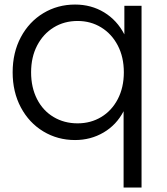

<svg xmlns="http://www.w3.org/2000/svg" viewBox="-20 -610 734 844"><path d="M602.2 214.4H523.3V-121.1Q492.2 -61.1 435.6 -27.8Q378.9 5.6 310 5.6Q233.3 5.6 170.6 -32.2Q107.8 -70 71.7 -137.8Q35.6 -205.6 35.6 -292.2Q35.6 -378.9 71.7 -446.7Q107.8 -514.4 170.6 -552.2Q233.3 -590 310 -590Q381.1 -590 437.8 -555.6Q494.4 -521.1 526.7 -458.9V-584.4H602.2ZM524.4 -292.2Q524.4 -358.9 497.8 -410Q471.1 -461.1 425 -489.4Q378.9 -517.8 321.1 -517.8Q262.2 -517.8 216.1 -489.4Q170 -461.1 143.3 -410Q116.7 -358.9 116.7 -292.2Q116.7 -225.6 142.8 -174.4Q168.9 -123.3 215.6 -95.6Q262.2 -67.8 321.1 -67.8Q378.9 -67.8 425 -95.6Q471.1 -123.3 497.8 -174.4Q524.4 -225.6 524.4 -292.2Z"/></svg>

Font: Paperlogy 4 Regular
Style: Regular
Weight: 400
Designer: redesigned by Lee Juim, glyphs from Gmarket Sans & Montserrat
Foundry: PT&
Version: Version 1.001